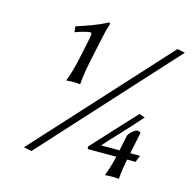

<svg xmlns="http://www.w3.org/2000/svg" viewBox="-106 -745 935 934"><g transform="rotate(15 362.0 -278.0)"><path d="M685 -601 87 54 127 62 724 -593ZM503 81V83C503 83 513 81 538 81C563 81 571 83 571 83L573 81C575 48 580 20 587 -18H630L643 -52H594L616 -157C618 -166 604 -167 598 -167C591 -167 576 -155 567 -146C564 -143 558 -135 556 -129L540 -52H447C476 -86 557 -169 617 -238L588 -248C535 -191 446 -95 387 -30L389 -18H533C524 20 515 50 503 81ZM238 -443C227 -390 217 -353 202 -315L203 -313C203 -313 212 -315 237 -315C262 -315 271 -313 271 -313L272 -315C275 -356 281 -389 292 -443L319 -569C325 -599 336 -633 336 -633C336 -636 337 -639 334 -639H328C278 -612 227 -596 176 -579L180 -550C195 -557 240 -570 253 -570C265 -570 263 -560 256 -529V-528Z"/></g></svg>

Font: Libertinus Sans
Style: Italic
Weight: 400
Italic angle: -12°
Designer: Philipp H. Poll, Khaled Hosny
Foundry: Caleb Maclennan
Version: Version 7.050;RELEASE